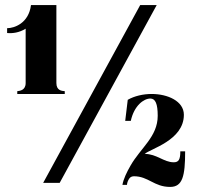

<svg xmlns="http://www.w3.org/2000/svg" viewBox="-20 -720 793 756"><path d="M202 -393V-700H102C93 -628 36 -609 8 -609V-590C29 -588 55 -591 81 -607V-393C81 -364 57 -362 48 -361V-350H235V-361C224 -362 202 -363 202 -393ZM650 16C699 16 709 -27 709 -124H690C690 -91 683 -81 664 -81C625 -81 597 -114 550 -114C571 -134 704 -167 704 -268C704 -322 640 -350 577 -350C544 -350 509 -342 483 -327L473 -244H495C508 -304 546 -332 572 -332C592 -332 601 -311 601 -264C601 -182 534 -138 494 -68C479 -42 466 -15 462 8H480C480 2 483 -7 486 -12C490 -20 496 -26 507 -26C565 -26 586 16 650 16ZM532 -700 150 0H215L597 -700Z"/></svg>

Font: Sprat Condesed
Style: Bold
Weight: 700
Width: 3
Designer: Ethan Nakache
Foundry: Collletttivo
Version: Version 2.000;Glyphs 3.2 (3217)